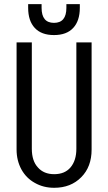

<svg xmlns="http://www.w3.org/2000/svg" viewBox="-20 -894 519 922"><path d="M59.6 -175.8V-690.4H132.8V-179.7Q132.8 -121.1 162.1 -89.8Q190.4 -57.6 240.2 -57.6Q291 -57.6 318.4 -89.8Q346.7 -123 346.7 -179.7V-690.4H419.9V-175.8Q419.9 -92.8 370.1 -43Q320.3 7.8 240.2 7.8Q188.5 7.8 147.5 -15.6Q106.4 -38.1 83 -80.1Q59.6 -123 59.6 -175.8ZM239.3 -725.6Q178.7 -725.6 147 -759.8Q115.2 -793.9 115.2 -856.4V-874H179.7V-856.4Q179.7 -784.2 239.3 -784.2Q298.8 -784.2 298.8 -856.4V-874H363.3V-856.4Q363.3 -793.9 331.5 -759.8Q299.8 -725.6 239.3 -725.6Z"/></svg>

Font: Dinish Condensed
Style: Regular
Weight: 400
Width: 3
Designer: Bert Driehuis
Foundry: Playbeing
Version: Version 3.006; git-39231f3c-release